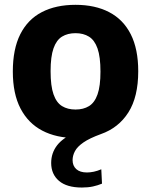

<svg xmlns="http://www.w3.org/2000/svg" viewBox="-20 -576 642 816"><path d="M328 221Q264 221 230.8 192.8Q197.5 164.5 197.5 116.5Q197.5 74 223 41.2Q248.5 8.5 305.5 -16L301.5 10.5Q219.5 10.5 159.8 -20.8Q100 -52 67.2 -114.8Q34.5 -177.5 34.5 -272Q34.5 -367.5 66.2 -430.5Q98 -493.5 157.8 -524.5Q217.5 -555.5 301 -555.5Q384.5 -555.5 444.2 -524.2Q504 -493 535.8 -430.2Q567.5 -367.5 567.5 -273Q567.5 -164.5 525.8 -98.5Q484 -32.5 408.5 -6Q360.5 11.5 334.5 29.5Q308.5 47.5 298.5 66.5Q288.5 85.5 288.5 104.5Q288.5 128.5 304.2 142.8Q320 157 349.5 157Q363 157 378.5 153.8Q394 150.5 410.5 143.5L413.5 204.5Q395.5 212 375 216.5Q354.5 221 328 221ZM301 -110.5Q334.5 -110.5 358.2 -125Q382 -139.5 394.5 -174.8Q407 -210 407 -271.5Q407 -334.5 394.5 -370Q382 -405.5 358.2 -420.2Q334.5 -435 301 -435Q267.5 -435 243.8 -420.5Q220 -406 207.5 -370.8Q195 -335.5 195 -273.5Q195 -210.5 207.5 -175Q220 -139.5 243.8 -125Q267.5 -110.5 301 -110.5Z"/></svg>

Font: Encode Sans Condensed Thin
Style: Bold
Weight: 700
Version: Version 3.002